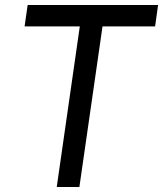

<svg xmlns="http://www.w3.org/2000/svg" viewBox="-20 -743 648 763"><path d="M205.5 0 297.1 -638H77.7L89.9 -723H608.2L596.3 -638H387.4L295.5 0Z"/></svg>

Font: Public Sans Thin
Style: Italic
Weight: 100
Italic angle: -8°
Designer: The Public Sans project authors (U.S. Web Design System). Libre Franklin designed by Pablo Impallari and Rodrigo Fuenzal
Version: Version 2.000